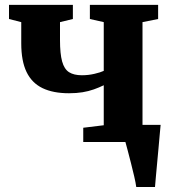

<svg xmlns="http://www.w3.org/2000/svg" viewBox="-20 -568 686 768"><path d="M525 180Q523 164 517 138.2Q511 112.5 504 84.8Q497 57 490.8 33.8Q484.5 10.5 481.5 -0.5L447 -68.5H622.5Q621 -54 618.8 -28.5Q616.5 -3 613.8 27.5Q611 58 608.2 88Q605.5 118 603.2 142.5Q601 167 600 180ZM313 0V-57L395 -67V-227Q376.5 -218 355.5 -210.5Q334.5 -203 310.2 -199Q286 -195 256 -195Q192.5 -195 150 -215.5Q107.5 -236 86.2 -280Q65 -324 65 -394.5V-479.5L16 -492V-548.5H271.5V-492L220 -479.5V-407.5Q220 -353 228.5 -322.2Q237 -291.5 256.2 -279.2Q275.5 -267 307.5 -267Q334 -267 358.2 -272.8Q382.5 -278.5 395 -284.5V-479.5L339.5 -492V-548.5H612.5V-492L550 -479.5V-67L613.5 -57V0Z"/></svg>

Font: Merriweather 36pt ExtraBold
Style: Regular
Weight: 800
Designer: Eben Sorkin
Foundry: Eben Sorkin
Version: Version 2.100